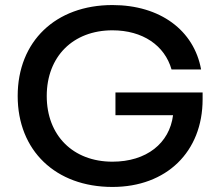

<svg xmlns="http://www.w3.org/2000/svg" viewBox="-20 -730 872 760"><path d="M437 -274H665C651 -163 560 -90 425 -90C269 -90 165 -194 165 -350C165 -506 269 -610 425 -610C545 -610 632 -550 659 -455H776C748 -610 614 -710 425 -710C200 -710 50 -566 50 -350C50 -134 200 10 425 10C639 10 782 -129 782 -337V-364H437Z"/></svg>

Font: Goli Medium
Style: Regular
Weight: 500
Designer: jaikishan Patel
Foundry: MagicType
Version: Version 1.000;Glyphs 3.2 (3242)